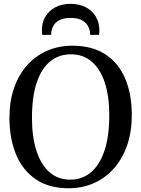

<svg xmlns="http://www.w3.org/2000/svg" viewBox="-20 -996 756 1027"><path d="M351.5 11Q244.5 12 173 -36Q101.5 -84 66 -169.5Q30.5 -255 30.5 -366Q30.5 -455 55.5 -526.2Q80.5 -597.5 125.8 -647.8Q171 -698 232.5 -724.8Q294 -751.5 367 -751.5Q472.5 -751.5 543.2 -705.5Q614 -659.5 649.5 -576.2Q685 -493 685 -380.5Q685 -292 660.5 -220.2Q636 -148.5 591 -97Q546 -45.5 485.2 -17.8Q424.5 10 351.5 11ZM356.5 -35Q419 -35 465.8 -73.8Q512.5 -112.5 538.5 -189.2Q564.5 -266 564.5 -380.5Q564.5 -480.5 540.8 -553.2Q517 -626 471.2 -665.8Q425.5 -705.5 359 -705.5Q296 -705.5 249.2 -668.2Q202.5 -631 176.8 -555.5Q151 -480 151 -366Q151 -264.5 174.8 -190.2Q198.5 -116 244.2 -75.5Q290 -35 356.5 -35ZM357.5 -975.5Q404.5 -975.5 439 -957.2Q473.5 -939 492.5 -907Q511.5 -875 511.5 -834Q511.5 -828 511 -821.8Q510.5 -815.5 509.5 -809.5H462Q462 -812.5 462 -817Q462 -821.5 461 -826.5Q458 -844.5 447.8 -861.2Q437.5 -878 416 -889Q394.5 -900 357.5 -900Q321 -900 299.5 -889Q278 -878 267.8 -861.2Q257.5 -844.5 254.5 -826.5Q254 -821.5 253.8 -817Q253.5 -812.5 253.5 -809.5H206Q205 -815.5 204.5 -821.8Q204 -828 204 -834Q204 -875 222.8 -907Q241.5 -939 276.2 -957.2Q311 -975.5 357.5 -975.5Z"/></svg>

Font: Merriweather 48pt
Style: Regular
Weight: 400
Version: Version 2.100